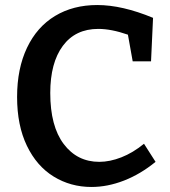

<svg xmlns="http://www.w3.org/2000/svg" viewBox="-20 -733 677 764"><path d="M599 -89Q539 -40 473.5 -14.5Q408 11 344 11Q261 11 193.5 -30.5Q126 -72 87 -153Q48 -234 48 -347Q48 -460 87.5 -543Q127 -626 199 -669.5Q271 -713 367 -713Q466 -713 589 -662L581 -489H508L489 -595Q423 -618 371 -618Q280 -618 230 -550.5Q180 -483 180 -363Q180 -231 233.5 -160Q287 -89 375 -89Q417 -89 463 -107Q509 -125 553 -161Z"/></svg>

Font: Bitter Pro SemiBold
Style: Regular
Weight: 600
Designer: Sol Matas, and Bitter project Authors
Foundry: Sol Matas
Version: Version 1.010